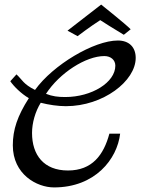

<svg xmlns="http://www.w3.org/2000/svg" viewBox="-20 -809 638 839"><path d="M495 -632C391 -632 212 -526 133 -416C81 -442 78 -460 52 -484L25 -454C40 -432 72 -400 106 -380C56 -302 36 -242 36 -174C36 -47 141 10 216 10C395 10 492 -113 505 -225H458C433 -132 383 -64 277 -64C171 -64 120 -132 120 -228C120 -272 134 -321 158 -360C193 -351 233 -345 268 -345C431 -345 573 -455 573 -556C573 -603 544 -632 495 -632ZM265 -385C233 -385 209 -388 181 -399C240 -490 355 -564 436 -564C464 -564 484 -547 484 -522C484 -449 381 -385 265 -385ZM275 -675 319 -651C319 -651 374 -693 418 -721C428 -714 478 -683 521 -657L551 -681C530 -703 422 -789 422 -789Z"/></svg>

Font: Marck Script
Style: Regular
Weight: 400
Designer: Denis Masharov, Marck Fogel
Foundry: Denis Masharov
Version: Version 1.002